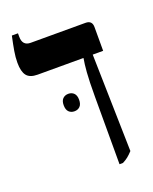

<svg xmlns="http://www.w3.org/2000/svg" viewBox="-126 -718 633 796"><g transform="rotate(-20 190.5 -320.0)"><path d="M262 7V-290Q262 -360 265 -397.5Q268 -435 272 -456V-458H70Q36 -458 22 -476Q8 -494 8 -533Q8 -557 12.5 -583.5Q17 -610 25 -647H52V-632Q52 -592 88 -592H330Q359 -592 359 -563V-458H313L323 -29Q311 -16 301 -8Q291 0 277 7ZM128 -302Q128 -321 137.5 -330.5Q147 -340 162 -340Q177 -340 186.5 -330.5Q196 -321 196 -302Q196 -282 186.5 -272.5Q177 -263 162 -263Q147 -263 137.5 -272.5Q128 -282 128 -302Z"/></g></svg>

Font: Noto Serif Hebrew ExtraCondensed
Style: Bold
Weight: 700
Width: 2
Designer: Monotype Design Team
Foundry: Monotype Imaging Inc.
Version: Version 2.004; ttfautohint (v1.8.4.7-5d5b)